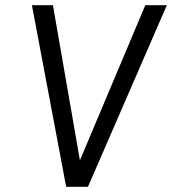

<svg xmlns="http://www.w3.org/2000/svg" viewBox="-20 -720 663 740"><path d="M623 -700 319 0H235L103 -700H184L288 -102L540 -700Z"/></svg>

Font: Kulim Park
Style: Italic
Weight: 400
Italic angle: -8°
Designer: Noponies / Dale Sattler
Foundry: Noponies
Version: Version 1.000; ttfautohint (v1.8.3)